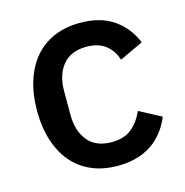

<svg xmlns="http://www.w3.org/2000/svg" viewBox="-86 -613 682 706"><g transform="rotate(-15 255.0 -260.0)"><path d="M279 12Q223 12 179 -7Q135 -26 105 -61.5Q75 -97 59 -147.5Q43 -198 43 -260Q43 -322 59 -372.5Q75 -423 105 -458.5Q135 -494 179 -513Q223 -532 279 -532Q357 -532 407 -497Q457 -462 480 -404L390 -362Q379 -398 351.5 -419.5Q324 -441 279 -441Q219 -441 188.5 -403.5Q158 -366 158 -306V-213Q158 -153 188.5 -115.5Q219 -78 279 -78Q327 -78 355.5 -101.5Q384 -125 401 -164L484 -120Q458 -56 406 -22Q354 12 279 12Z"/></g></svg>

Font: IBM Plex Sans Devanagari Medium
Style: Regular
Weight: 500
Designer: Mike Abbink, Paul van der Laan, Pieter van Rosmalen, Erin McLaughlin
Foundry: Bold Monday
Version: Version 1.1